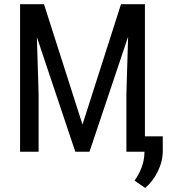

<svg xmlns="http://www.w3.org/2000/svg" viewBox="-20 -731 842 925"><path d="M191.9 -710.9 377.4 -130.9 563 -710.9H678.2V0H588.9V-276.9L597.2 -554.2L411.1 0H342.8L157.7 -552.2L166 -276.9V0H76.7V-710.9ZM679.2 174.3 627.9 139.2Q673.8 75.2 675.8 7.3V-74.2H764.2V-3.4Q764.2 45.9 740 95.2Q715.8 144.5 679.2 174.3Z"/></svg>

Font: Roboto Condensed
Style: Regular
Weight: 400
Designer: Google
Version: Version 2.001047; 2015